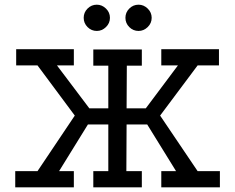

<svg xmlns="http://www.w3.org/2000/svg" viewBox="-20 -799 1003 819"><path d="M49 -589H295V-520H223L361 -337H442V-519H378V-588H585V-519H521L520 -337H602L739 -520H668V-589H914V-520H823L663 -306L823 -69H918V0H668V-69H731L608 -268H520L519 -69H585V0H378V-69H442V-268H355L232 -69H295V0H45V-69H140L299 -306L140 -520H49ZM571 -779Q593 -779 610 -762.5Q627 -746 627 -723Q627 -700 610 -683.5Q593 -667 571 -667Q548 -667 531.5 -683.5Q515 -700 515 -723Q515 -746 531.5 -762.5Q548 -779 571 -779ZM393 -779Q415 -779 432 -762.5Q449 -746 449 -723Q449 -700 432 -683.5Q415 -667 393 -667Q370 -667 353.5 -683.5Q337 -700 337 -723Q337 -746 353.5 -762.5Q370 -779 393 -779Z"/></svg>

Font: Podkova VF Beta
Style: Regular
Weight: 400
Designer: Ilya Yudin
Foundry: Cyreal (www.cyreal.org)
Version: Version 2.100